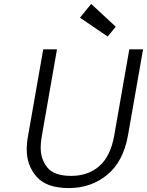

<svg xmlns="http://www.w3.org/2000/svg" viewBox="-20 -950 748 977"><path d="M270 -699 193 -259Q187 -226 187 -199Q187 -139 221.5 -97Q256 -55 342 -55Q428 -55 485 -104.5Q542 -154 561 -259L638 -699H708L631 -260Q607 -127 525 -60Q443 7 330 7Q217 7 166.5 -50.5Q116 -108 116 -189Q116 -222 123 -260L200 -699ZM387 -860 444 -930 569 -814 528 -764Z"/></svg>

Font: Fz Poppins Light
Style: Italic
Weight: 300
Italic angle: -10°
Designer: Ninad Kale (Devanagari), Jonny Pinhorn (Latin)
Foundry: Indian Type Foundry
Version: Vit hóa bi Vntype.Com & FontZin.Com